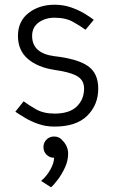

<svg xmlns="http://www.w3.org/2000/svg" viewBox="-20 -528 481 813"><path d="M45 -55 80 -99Q100 -84 132 -65.5Q164 -47 211 -47Q274 -47 305 -77Q336 -107 336 -153Q336 -189 306 -206Q276 -223 211 -232Q139 -243 97.5 -279Q56 -315 56 -376Q56 -438 101 -473Q146 -508 211 -508Q248 -508 280 -497Q312 -486 337 -471Q362 -456 377 -444L342 -402Q322 -417 290 -435Q258 -453 211 -453Q172 -453 144 -433Q116 -413 116 -376Q116 -302 211 -290Q308 -279 352 -248.5Q396 -218 396 -153Q396 -84 349.5 -38Q303 8 211 8Q174 8 142.5 -3Q111 -14 86 -29Q61 -44 45 -55ZM209 140Q190 140 177 127Q164 114 164 95Q164 76 177 63Q190 50 209 50Q230 50 243 65Q268 90 268.5 120.5Q269 151 255.5 180.5Q242 210 224.5 233Q207 256 196 265L154 238Q177 219 193 190.5Q209 162 209 140Z"/></svg>

Font: Epunda Sans Light
Style: Regular
Weight: 300
Designer: Simon Atzbach
Foundry: typofactur
Version: Version 2.204; ttfautohint (v1.8.4.7-5d5b)